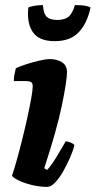

<svg xmlns="http://www.w3.org/2000/svg" viewBox="-20 -731 374 751"><path d="M165 0Q133 0 102 -8Q71 -16 50.5 -26.5Q30 -37 27 -44Q34 -64 44.5 -101Q55 -138 66 -182Q77 -226 86.5 -269Q96 -312 102 -345.5Q108 -379 108 -394Q108 -405 102 -409.5Q96 -414 79 -414H34Q34 -428 37 -442Q40 -456 42 -464Q56 -471 82 -479.5Q108 -488 134.5 -494Q161 -500 173 -500Q203 -500 222.5 -487.5Q242 -475 242 -449Q242 -415 222 -318.5Q202 -222 153 -73L164 -66Q174 -76 187.5 -96Q201 -116 214 -139Q227 -162 237 -178Q246 -178 257.5 -173Q269 -168 271 -163Q266 -142 254 -114.5Q242 -87 227 -60.5Q212 -34 195.5 -17Q179 0 165 0ZM194 -570Q132 -570 108 -606Q84 -642 91 -702Q97 -705 113 -708Q129 -711 148 -711Q150 -677 163 -665Q176 -653 204 -653Q232 -653 247.5 -665Q263 -677 273 -711Q301 -711 315.5 -708Q330 -705 334 -702Q322 -642 289 -606Q256 -570 194 -570Z"/></svg>

Font: Texturina 72pt 72pt Black
Style: Italic
Weight: 900
Italic angle: -11°
Designer: Guillermo Torres Carreño
Foundry: Omnibus-Type
Version: Version 1.002; ttfautohint (v1.8.3)